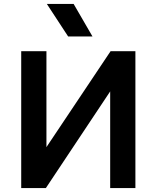

<svg xmlns="http://www.w3.org/2000/svg" viewBox="-20 -962 800 982"><path d="M88.5 0V-700H217.5V-209.5L545.5 -700H672.5V0H543.5V-494.5L214.5 0ZM328.5 -775.5 219.5 -942H356.5L453 -775.5Z"/></svg>

Font: Geologica Roman Medium
Style: Regular
Weight: 500
Designer: Sindre Bremnes, Frode Helland
Foundry: Monokrom Skriftforlag AS
Version: Version 1.010;gftools[0.9.28]